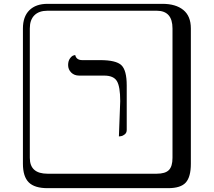

<svg xmlns="http://www.w3.org/2000/svg" viewBox="-20 -774 1120 1006"><path d="M603 -59.1 609.9 -244.1Q609.9 -320.3 592.5 -349.1Q575.2 -377.9 525.9 -377.9H395Q369.1 -377.9 353 -394Q336.9 -410.2 336.9 -433.1Q336.9 -454.1 346.4 -467.5Q356 -481 365.2 -483.4L374 -485.8Q379.9 -459 411.1 -459H504.9Q587.9 -459 616 -432.4Q644 -405.8 644 -326.2V-92.8Q644 -78.6 634 -70.3Q624 -62 613.3 -60.5ZM229 -717.8Q184.1 -717.8 160.2 -693.8Q136.2 -669.9 136.2 -625V53.2Q136.2 136.2 229 136.2H800.8Q845.7 136.2 864.7 117.2Q883.8 98.1 883.8 53.2V-625Q883.8 -717.8 800.8 -717.8ZM980 84Q980 152.8 953.4 182.4Q926.8 211.9 860.8 211.9H229Q161.1 211.9 130.6 181.4Q100.1 150.9 100.1 84V-625Q100.1 -687 134 -720.5Q168 -753.9 229 -753.9H831.1Q900.9 -753.9 940.4 -721.9Q980 -689.9 980 -625Z"/></svg>

Font: Linux Biolinum Keyboard O
Style: Regular
Weight: 700
Designer: Philipp H. Poll
Foundry: Philipp H. Poll
Version: Version 0.6.1